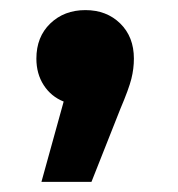

<svg xmlns="http://www.w3.org/2000/svg" viewBox="-20 -206 352 380"><path d="M245 -90Q245 -70 240 -50Q235 -30 218 10L161 154H62L106 -5Q81 -15 66.5 -37.5Q52 -60 52 -90Q52 -133 79.5 -159.5Q107 -186 149 -186Q191 -186 218 -159.5Q245 -133 245 -90Z"/></svg>

Font: Montserrat GRBold
Style: Regular
Weight: 700
Designer: Julieta Ulanovsky
Foundry: Julieta Ulanovsky
Version: Version 1.00 May 29, 2023, initial release